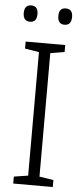

<svg xmlns="http://www.w3.org/2000/svg" viewBox="-60 -930 409 962"><g transform="rotate(5 144.5 -448.5)"><path d="M244 0H45V-35L116 -46V-667L45 -679V-714H244V-679L173 -667V-46L244 -35ZM23 -856Q23 -897 58 -897Q92 -897 92 -856Q92 -815 58 -815Q23 -815 23 -856ZM197 -857Q197 -897 231 -897Q266 -897 266 -857Q266 -815 231 -815Q197 -815 197 -857Z"/></g></svg>

Font: Noto Sans Lao Looped SemiCondensed Light
Style: Regular
Weight: 300
Width: 4
Designer: Mark Frömberg, Ben Mitchell
Foundry: The Fontpad Ltd
Version: Version 1.002; ttfautohint (v1.8.4.7-5d5b)